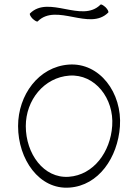

<svg xmlns="http://www.w3.org/2000/svg" viewBox="-20 -839 605 871"><path d="M151 -742C236 -827 386 -697 471 -782C474 -785 469 -796 459 -806C449 -815 439 -821 436 -818C351 -733 201 -863 116 -778C113 -775 118 -764 128 -754C138 -745 148 -739 151 -742ZM295 12C428 3 514 -125 524 -265C535 -418 432 -556 292 -546C155 -536 62 -408 62 -267C62 -116 158 22 295 12ZM97 -267C97 -385 180 -488 295 -496C411 -504 498 -392 489 -268C481 -150 405 -45 292 -37C178 -29 97 -142 97 -267Z"/></svg>

Font: Nupuram Thin
Style: Regular
Weight: 100
Designer: Santhosh Thottingal (santhosh.thottingal@gmail.com)
Foundry: SMC
Version: Version 1.000